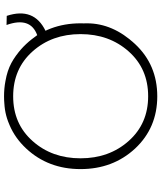

<svg xmlns="http://www.w3.org/2000/svg" viewBox="54 -820 779 926"><g transform="rotate(-90 443.0 -357.5)"><path d="M189 -95Q90 -202 90 -358Q90 -514 188.5 -617Q287 -720 407.5 -725.5Q528 -731 601 -692Q674 -653 736 -567Q826 -600 785 -715Q809 -714 829 -714Q872 -583 757 -527Q793 -452 793 -327Q793 -202 693 -95Q593 12 441 12Q289 12 189 -95ZM225 -589Q142 -496 142 -358Q142 -220 225.5 -126Q309 -32 441.5 -32Q574 -32 657.5 -126Q741 -220 741 -358Q741 -496 657.5 -589.5Q574 -683 441 -683Q308 -683 225 -589ZM189 -95Q90 -202 90 -358Q90 -514 189.5 -620.5Q289 -727 441 -727Q593 -727 693 -620.5Q793 -514 793 -358Q793 -202 693 -95Q593 12 441 12Q289 12 189 -95ZM225 -589Q142 -496 142 -358Q142 -220 225.5 -126Q309 -32 441.5 -32Q574 -32 657.5 -126Q741 -220 741 -358Q741 -496 657.5 -589.5Q574 -683 441 -683Q308 -683 225 -589Z"/></g></svg>

Font: Julius Sans One
Style: Regular
Weight: 400
Designer: Luciano Vergara
Foundry: LatinoType
Version: Version 1.001